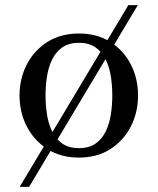

<svg xmlns="http://www.w3.org/2000/svg" viewBox="-20 -599 610 742"><path d="M55.5 -230Q55.5 -295 83.5 -349.5Q111.5 -404 163 -436.8Q214.5 -469.5 285 -469.5Q355.5 -469.5 406.8 -436.8Q458 -404 485.8 -349.5Q513.5 -295 513.5 -230Q513.5 -165 485.8 -110.5Q458 -56 406.8 -23Q355.5 10 285 10Q214.5 10 163 -23Q111.5 -56 83.5 -110.5Q55.5 -165 55.5 -230ZM156 -230Q156 -195 161.2 -159Q166.5 -123 180.5 -93Q194.5 -63 219.8 -44.8Q245 -26.5 285 -26.5Q325 -26.5 350.2 -44.8Q375.5 -63 389.5 -93Q403.5 -123 408.8 -159Q414 -195 414 -230Q414 -265.5 408.8 -301.2Q403.5 -337 389.5 -367Q375.5 -397 350.2 -415.2Q325 -433.5 285 -433.5Q245 -433.5 219.8 -415.2Q194.5 -397 180.5 -367Q166.5 -337 161.2 -301.2Q156 -265.5 156 -230ZM476 -579.1H512.5L92.5 123.2H56Z"/></svg>

Font: Bodoni* 06pt
Style: Regular
Weight: 400
Version: Version 2.3